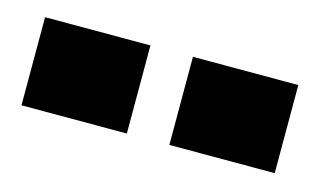

<svg xmlns="http://www.w3.org/2000/svg" viewBox="-35 -821 512 301"><g transform="rotate(15 220.5 -670.5)"><path d="M181 -599H10V-742H181ZM421 -599H250V-742H421Z"/></g></svg>

Font: Morrison Black
Style: Regular
Weight: 900
Designer: Pablo Impallari, Rodrigo Fuenzalida (Modified by Dan O. Williams)
Version: Version 0.03;June 6, 2019;FontCreator 11.5.0.2425 64-bit; tt